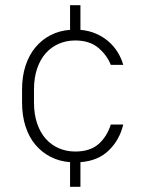

<svg xmlns="http://www.w3.org/2000/svg" viewBox="-20 -620 545 740"><path d="M250 5Q209 2 175 -15.5Q141 -33 116.5 -62Q92 -91 78.5 -132.5Q65 -174 65 -225V-275Q65 -326 78.5 -367Q92 -408 116.5 -437.5Q141 -467 175 -484.5Q209 -502 250 -505V-600H290V-505Q323 -502 350.5 -490Q378 -478 399 -459.5Q420 -441 434 -418Q448 -395 455 -370H407Q392 -408 358.5 -436Q325 -464 270 -464Q236 -464 207 -451.5Q178 -439 156.5 -415Q135 -391 123 -355.5Q111 -320 111 -275V-225Q111 -180 123 -144.5Q135 -109 156.5 -85Q178 -61 207 -48.5Q236 -36 270 -36Q327 -36 359.5 -64.5Q392 -93 407 -140H455Q441 -81 399.5 -40.5Q358 0 290 5V100H250Z"/></svg>

Font: PT Root UI Web Light
Style: Regular
Weight: 300
Designer: Vitaly Kuzmin
Foundry: ParaType Ltd.
Version: Version 1.000W